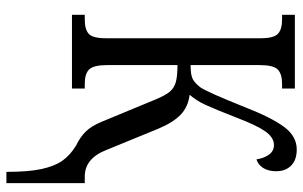

<svg xmlns="http://www.w3.org/2000/svg" viewBox="-198 -562 970 615"><g transform="rotate(90 287.5 -255.0)"><path d="M447 -13Q420 -26 402.5 -43.5Q385 -61 371 -94L299 -268Q286 -299 274.5 -313Q263 -327 244 -332.5Q225 -338 189 -338V-113Q189 -69 203 -55Q217 -41 249 -41H264V0H28V-41H43Q75 -41 89 -54Q103 -67 103 -108V-605Q103 -646 89 -659.5Q75 -673 43 -673H28V-714H264V-673H249Q217 -673 203 -659Q189 -645 189 -601V-380Q221 -380 234 -387Q247 -394 260 -411Q276 -434 325 -557Q357 -639 387 -679.5Q417 -720 459 -720Q493 -720 511 -702Q529 -684 529 -654Q529 -629 518.5 -612.5Q508 -596 491 -591Q487 -616 475.5 -631.5Q464 -647 445 -647Q421 -647 401.5 -619.5Q382 -592 358 -529Q330 -457 316 -427Q302 -397 284 -377Q323 -372 348 -348Q373 -324 393 -276L461 -110Q488 -41 546 -41H567V210H531Q531 140 522 98Q513 56 495.5 31Q478 6 447 -13Z"/></g></svg>

Font: Noto Serif Cond
Style: Regular
Weight: 400
Width: 3
Designer: Monotype Design Team
Foundry: Monotype Imaging Inc.
Version: Version 1.001